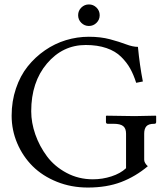

<svg xmlns="http://www.w3.org/2000/svg" viewBox="-20 -821 733 853"><path d="M341.3 -719.5Q327.1 -733.4 327.1 -753.4Q327.1 -773.4 341.3 -787.4Q355.5 -801.3 375 -801.3Q394.5 -801.3 408.7 -787.4Q422.9 -773.4 422.9 -753.4Q422.9 -733.4 408.7 -719.5Q394.5 -705.6 375 -705.6Q355.5 -705.6 341.3 -719.5ZM374.5 -657.7Q427.2 -657.7 469 -646.5Q510.7 -635.3 540.3 -624Q569.8 -612.8 592.8 -612.8Q600.6 -530.3 614.7 -459L585 -453.1Q573.7 -488.8 558.6 -516.1Q543.5 -543.5 518.1 -568.6Q492.7 -593.8 452.9 -607.4Q413.1 -621.1 360.8 -621.1Q258.3 -621.1 188.5 -538.6Q118.7 -456.1 118.7 -326.7Q118.7 -275.9 137 -223.6Q155.3 -171.4 188.7 -126.5Q222.2 -81.5 275.6 -53Q329.1 -24.4 392.6 -24.4Q435.1 -24.4 475.1 -37.4Q515.1 -50.3 540 -73.7V-227.1Q540 -250.5 527.3 -260.7Q514.6 -271 485.4 -271H459Q450.7 -271 450.7 -279.3V-305.2L452.6 -307.1Q539.6 -305.2 578.6 -305.2L671.9 -307.1L673.8 -305.2V-279.3Q673.8 -271 666 -271H665Q640.1 -271 630.4 -260Q620.6 -249 620.6 -227.1V-111.3Q620.6 -97.2 636.7 -82.5Q582 -36.6 518.1 -12.2Q454.1 12.2 370.1 12.2Q296.4 12.2 232.7 -13.4Q168.9 -39.1 125.2 -82.5Q81.5 -126 56.6 -184.3Q31.7 -242.7 31.7 -307.1Q31.7 -371.1 50.8 -427.7Q69.8 -484.4 103 -525.9Q136.2 -567.4 179.7 -597.4Q223.1 -627.4 272.9 -642.6Q322.8 -657.7 374.5 -657.7Z"/></svg>

Font: Libertinage
Style: b
Weight: 400
Designer: OSP
Foundry: OSP
Version: Version 1.0; 2008; OFL relea